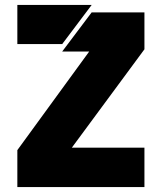

<svg xmlns="http://www.w3.org/2000/svg" viewBox="-20 -755 653 775"><path d="M50 -735V-577H231L350 -735ZM340 -547 50 -149V0H563V-159H270L563 -556V-705H350L231 -547Z"/></svg>

Font: Poppins STUK1
Style: Regular
Weight: 400
Designer: Jonny Pinhorn (original), Sammy Jo Hughes (modified version)
Foundry: Type Mafia
Version: Version 1.002;hotconv 1.0.109;makeotfexe 2.5.65596